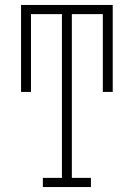

<svg xmlns="http://www.w3.org/2000/svg" viewBox="-20 -755 540 775"><path d="M153 0V-37H230V-698H105V-384H65V-735H435V-384H395V-698H270V-37H347V0Z"/></svg>

Font: Iosevka Curly Slab Extralight
Style: Regular
Weight: 200
Monospace: yes
Designer: Belleve Invis
Foundry: Belleve Invis
Version: Version 22.1.2; ttfautohint (v1.8.4)